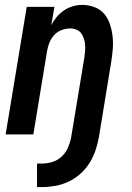

<svg xmlns="http://www.w3.org/2000/svg" viewBox="-20 -548 540 783"><path d="M131 215V119H151Q172 119 193.5 112.5Q215 106 231.5 90.5Q248 75 257 54.5Q266 34 270 13L324 -313Q326 -326 327 -339.5Q328 -353 327 -366Q326 -379 322 -391Q318 -403 311 -412.5Q304 -422 292 -427Q280 -432 267 -432Q249 -432 231.5 -425.5Q214 -419 201.5 -405.5Q189 -392 182 -375Q175 -358 172 -340L116 0H3L89 -520H202L189 -445Q198 -463 211 -478.5Q224 -494 241 -505.5Q258 -517 277 -522.5Q296 -528 315 -528Q341 -528 365 -519Q389 -510 404.5 -492Q420 -474 428 -450Q436 -426 439 -401Q442 -376 440 -350Q438 -324 434 -298L383 13Q378 40 369 66.5Q360 93 344.5 117.5Q329 142 307 161.5Q285 181 259 193Q233 205 205.5 210Q178 215 151 215Z"/></svg>

Font: Iosevka Term Curly Oblique
Style: Bold
Weight: 700
Italic angle: -9°
Designer: Belleve Invis
Foundry: Belleve Invis
Version: Version 32.3.0